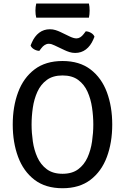

<svg xmlns="http://www.w3.org/2000/svg" viewBox="-20 -1036 697 1070"><path d="M51 -342Q51 -442 81 -522.2Q111 -602.5 172.5 -649.2Q234 -696 328.5 -696Q423 -696 484.5 -649Q546 -602 575.8 -521.8Q605.5 -441.5 605.5 -342Q605.5 -241.5 575.5 -161Q545.5 -80.5 484 -33.8Q422.5 13 328.5 13Q233.5 13 172 -34.2Q110.5 -81.5 80.8 -161.8Q51 -242 51 -342ZM156 -342Q156 -296 163 -247.8Q170 -199.5 188.5 -158.8Q207 -118 241 -92.8Q275 -67.5 328.5 -67.5Q382 -67.5 415.8 -92.8Q449.5 -118 467.8 -158.8Q486 -199.5 493 -247.8Q500 -296 500 -342Q500 -388 493 -436Q486 -484 467.8 -524.8Q449.5 -565.5 415.8 -590.5Q382 -615.5 328.5 -615.5Q275 -615.5 241 -590.5Q207 -565.5 188.5 -524.8Q170 -484 163 -436Q156 -388 156 -342ZM284 -783Q275 -787.5 267.2 -789.8Q259.5 -792 251 -792Q240 -792 229.2 -785.2Q218.5 -778.5 210.5 -767.5L199 -752.5Q184.5 -753 170 -761.2Q155.5 -769.5 150.5 -782.5L157 -798Q172.5 -834 198.2 -853.5Q224 -873 258 -873Q275 -873 289.8 -868.2Q304.5 -863.5 316 -858L370 -832Q391.5 -822 406 -822Q428 -822 446.5 -846.5L458 -861.5Q473 -861 487.2 -852.8Q501.5 -844.5 506.5 -831.5L500 -816Q484.5 -780 458.8 -760.5Q433 -741 399 -741Q382 -741 367.2 -745.8Q352.5 -750.5 341 -756ZM182 -937.5Q177.5 -955 177.5 -976.5Q177.5 -997.5 182 -1016.5H475.5Q477.5 -1006.5 478.5 -998Q479.5 -989.5 479.5 -977Q479.5 -955.5 475.5 -937.5Z"/></svg>

Font: Signika Negative SC
Style: Regular
Weight: 400
Designer: Anna Giedryś
Foundry: Anna Giedryś
Version: Version 2.000; ttfautohint (v1.8.3) -l 8 -r 50 -G 200 -x 9 -